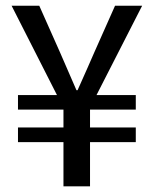

<svg xmlns="http://www.w3.org/2000/svg" viewBox="-20 -658 543 678"><path d="M191.9 -473.1 227.1 -392.1Q230 -386.2 250 -339.4H253.9Q266.6 -366.7 289.1 -418.5Q302.2 -449.7 313 -473.1L386.2 -637.7H481.9L320.8 -322.3H459.5V-271H297.9V-208H459.5V-156.2H297.9V0H204.1V-156.2H43.5V-208H204.1V-271H43.5V-322.3H181.2L21 -637.7H118.7Z"/></svg>

Font: Varta SemiBold
Style: Regular
Weight: 600
Designer: Joana Correia, Viktoriya Grabowska, Eben Sorkin
Foundry: Sorkin Type
Version: Version 1.003; ttfautohint (v1.3) -l 8 -r 24 -G 200 -x 12 -H